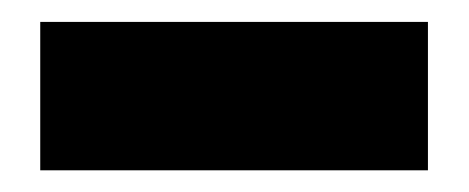

<svg xmlns="http://www.w3.org/2000/svg" viewBox="-20 -739 432 177"><path d="M17.1 -582V-718.8H374.5V-582Z"/></svg>

Font: Giphurs Black
Style: Regular
Weight: 900
Version: Version 0.920; ttfautohint (v1.8.4.7-5d5b)